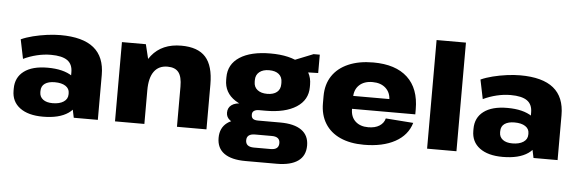

<svg xmlns="http://www.w3.org/2000/svg" viewBox="-55 -926 3925 1303"><g transform="rotate(5 1907.5 -274.5)"><path d="M421 -203V-306Q421 -361 385 -386.5Q349 -412 273 -412Q226 -412 178 -400.5Q130 -389 86 -368L59 -499Q94 -515 140 -526.5Q186 -538 234.5 -544.5Q283 -551 326 -551Q478 -551 553 -490Q628 -429 628 -306V0H464ZM254 11Q154 11 97.5 -31Q41 -73 41 -148V-162Q41 -238 97.5 -280.5Q154 -323 258 -323Q366 -323 427 -281.5Q488 -240 488 -165V-150Q488 -74 426.5 -31.5Q365 11 254 11ZM312 -86Q359 -86 387 -104.5Q415 -123 415 -155V-164Q415 -194 388.5 -211.5Q362 -229 315 -229Q272 -229 247.5 -212Q223 -195 223 -161V-153Q223 -122 246.5 -104Q270 -86 312 -86Z M1167 -274Q1167 -341 1143.5 -371Q1120 -401 1068 -401Q1008 -401 976.5 -357.5Q945 -314 945 -229L878 -140V-212Q878 -377 948 -464Q1018 -551 1149 -551Q1262 -551 1315 -492Q1368 -433 1368 -306V0H1167ZM745 -540H908L945 -388V0H745Z M1757 -161Q1623 -161 1547.5 -210Q1472 -259 1472 -347V-364Q1472 -453 1547.5 -502Q1623 -551 1757 -551Q1890 -551 1966 -502Q2042 -453 2042 -364V-347Q2042 -259 1966 -210Q1890 -161 1757 -161ZM1650 191Q1555 191 1505 155.5Q1455 120 1455 50Q1455 -18 1503 -54Q1551 -90 1649 -90H1863Q1958 -90 2008 -54.5Q2058 -19 2058 50Q2058 120 2008 155.5Q1958 191 1863 191ZM1814 95Q1869 95 1869 50Q1869 6 1814 6H1700Q1643 6 1643 50Q1643 95 1700 95ZM1594 -55Q1549 -55 1523 -74.5Q1497 -94 1497 -125Q1497 -159 1522 -177.5Q1547 -196 1594 -196H1757V-161H1712Q1690 -161 1677.5 -152Q1665 -143 1666 -125Q1666 -107 1677 -98.5Q1688 -90 1712 -90H1757V-55ZM1757 -276Q1800 -276 1823.5 -295.5Q1847 -315 1847 -350V-362Q1847 -398 1823.5 -417.5Q1800 -437 1757 -437Q1715 -437 1690.5 -417Q1666 -397 1666 -362V-350Q1666 -315 1690.5 -295.5Q1715 -276 1757 -276ZM1878 -504 2048 -572H2090V-447L1878 -441Z M2441 11Q2347 11 2279.5 -19.5Q2212 -50 2176 -108Q2140 -166 2140 -246V-294Q2140 -374 2178 -431.5Q2216 -489 2287.5 -520Q2359 -551 2457 -551Q2609 -551 2690 -476Q2771 -401 2771 -259V-225H2304V-313H2613L2587 -280V-303Q2587 -356 2553.5 -387Q2520 -418 2463 -418Q2406 -418 2373 -387Q2340 -356 2340 -302V-224Q2340 -170 2372.5 -140Q2405 -110 2460 -110Q2507 -110 2536.5 -129Q2566 -148 2574 -180L2762 -166Q2737 -81 2653 -35Q2569 11 2441 11Z M3071 -740V0H2871V-740Z M3553 -203V-306Q3553 -361 3517 -386.5Q3481 -412 3405 -412Q3358 -412 3310 -400.5Q3262 -389 3218 -368L3191 -499Q3226 -515 3272 -526.5Q3318 -538 3366.5 -544.5Q3415 -551 3458 -551Q3610 -551 3685 -490Q3760 -429 3760 -306V0H3596ZM3386 11Q3286 11 3229.5 -31Q3173 -73 3173 -148V-162Q3173 -238 3229.5 -280.5Q3286 -323 3390 -323Q3498 -323 3559 -281.5Q3620 -240 3620 -165V-150Q3620 -74 3558.5 -31.5Q3497 11 3386 11ZM3444 -86Q3491 -86 3519 -104.5Q3547 -123 3547 -155V-164Q3547 -194 3520.5 -211.5Q3494 -229 3447 -229Q3404 -229 3379.5 -212Q3355 -195 3355 -161V-153Q3355 -122 3378.5 -104Q3402 -86 3444 -86Z"/></g></svg>

Font: Pathway Extreme 28pt ExtraBold
Style: Regular
Weight: 800
Designer: Eduardo Rodriguez Tunni
Foundry: Eduardo Rodriguez Tunni
Version: Version 1.001;gftools[0.9.26]